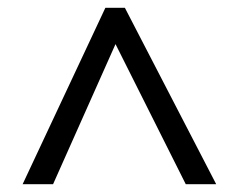

<svg xmlns="http://www.w3.org/2000/svg" viewBox="-20 -739 612 492"><path d="M38 -267H116L276 -626L456 -267H534L300 -719H250Z"/></svg>

Font: Noto Sans EgyptHiero
Style: Regular
Weight: 400
Designer: Monotype Design Team
Foundry: Monotype Imaging Inc.
Version: Version 2.002